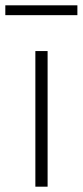

<svg xmlns="http://www.w3.org/2000/svg" viewBox="-36 -702 311 722"><path d="M97 0V-510H143V0ZM-16 -645V-682H255V-645Z"/></svg>

Font: Saira ExtraLight
Style: Regular
Weight: 200
Designer: Hector Gatti with collaboration of the Omnibus-Type team
Foundry: Omnibus-Type
Version: Version 1.100; ttfautohint (v1.8.3)